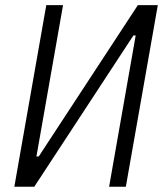

<svg xmlns="http://www.w3.org/2000/svg" viewBox="-20 -713 626 733"><path d="M34.7 0H110.8L489.3 -577.6H498L396.5 0H460.4L582.5 -693.4H506.3L127.9 -115.7H119.1L220.7 -693.4H156.7Z"/></svg>

Font: Cascadia Mono NF Light
Style: Italic
Weight: 300
Italic angle: -10°
Monospace: yes
Designer: Aaron Bell
Foundry: Saja Typeworks
Version: Version 2404.023